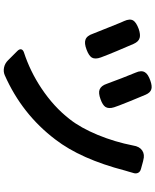

<svg xmlns="http://www.w3.org/2000/svg" viewBox="77 -875 826 1020"><g transform="rotate(90 490.0 -365.0)"><path d="M301 6 281 -14 251 -44Q240 -55 242 -64.5Q244 -74 258 -79Q359 -112 449 -172Q548 -238 613 -322Q659 -380 697 -472Q734 -562 753 -659Q758 -693 779.5 -707.5Q801 -722 832 -713L837 -712L877 -701Q893 -697 898.5 -685Q904 -673 898 -657Q896 -650 892 -636Q888 -622 886 -616Q825 -381 721 -246Q587 -69 379 23Q360 31 338.5 26.5Q317 22 301 6ZM191 -406Q170 -413 159 -446Q152 -463 137 -501Q129 -521 125 -531Q117 -552 100 -593Q94 -605 92 -611Q78 -642 89 -660Q99 -676 134 -689Q164 -699 181 -694Q201 -689 213 -662Q225 -635 251 -573Q270 -528 285 -488Q296 -458 286 -440Q276 -424 244 -412Q210 -399 191 -406ZM456 -481Q435 -489 425 -520Q421 -529 414 -549Q402 -581 396 -597Q376 -649 366 -672Q352 -703 364 -722Q374 -739 409 -751Q438 -761 454 -756Q472 -751 483 -726Q490 -710 505 -673Q513 -654 517 -644Q525 -624 540 -586Q547 -567 550 -558Q559 -529 548 -512Q538 -497 507 -486Q474 -474 456 -481Z"/></g></svg>

Font: GenSenRounded2 TW B
Style: Regular
Weight: 700
Version: Version 2.000;PS 2;hotconv 16.6.51;makeotf.lib2.5.65220 DEVE